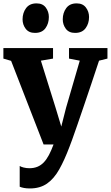

<svg xmlns="http://www.w3.org/2000/svg" viewBox="-20 -832 640 1106"><path d="M152.5 253.5Q133.5 253.5 118.5 250.8Q103.5 248 93.5 243.5V124Q100.5 129 116.2 133Q132 137 149.5 137Q175 137 195.2 128.8Q215.5 120.5 231.8 103.8Q248 87 261.8 61Q275.5 35 288.5 0H231L44 -481.5L-0.5 -494.5V-555H285.5V-494.5L215.5 -482.5L300.5 -210.5L333 -103L360.5 -211L439.5 -482.5L377.5 -494.5V-555H599V-494.5L550.5 -482.5Q530 -420 507.5 -353.2Q485 -286.5 463.8 -224Q442.5 -161.5 424.8 -110.2Q407 -59 395.2 -26.2Q383.5 6.5 380.5 13Q351.5 90 321.2 143.8Q291 197.5 250.8 225.5Q210.5 253.5 152.5 253.5ZM181 -642.5Q146 -642.5 128 -666.2Q110 -690 110 -720.5Q110 -758 130.2 -785.2Q150.5 -812.5 190 -812.5H191Q226 -812.5 243.8 -788.5Q261.5 -764.5 261.5 -734Q261.5 -696.5 241.8 -669.5Q222 -642.5 182 -642.5ZM412 -642.5Q377 -642.5 359.2 -666.2Q341.5 -690 341.5 -720.5Q341.5 -758 361.5 -785.2Q381.5 -812.5 421 -812.5H422Q457 -812.5 475 -788.5Q493 -764.5 493 -734Q493 -696.5 473 -669.5Q453 -642.5 413 -642.5Z"/></svg>

Font: Merriweather 20pt ExtraBold
Style: Regular
Weight: 800
Version: Version 2.100